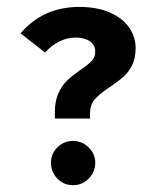

<svg xmlns="http://www.w3.org/2000/svg" viewBox="-20 -525 466 557"><path d="M373.5 -385.7Q373.5 -356.4 363.3 -335.9Q353 -315.4 338.1 -302.2Q323.2 -289.1 298.8 -272.5Q269.5 -253.4 255.4 -237.5Q241.2 -221.7 241.2 -195.8V-181.2H139.2V-199.7Q139.2 -232.9 149.9 -255.6Q160.6 -278.3 175.5 -292.2Q190.4 -306.2 212.9 -321.8Q235.8 -337.4 246.1 -348.4Q256.3 -359.4 256.3 -375.5Q256.3 -394.5 240.7 -405.3Q225.1 -416 199.7 -416Q175.8 -416 152.8 -405Q129.9 -394 110.8 -372.6L39.6 -428.2Q105 -504.9 210 -504.9Q262.2 -504.9 299.1 -488.5Q335.9 -472.2 354.7 -445.1Q373.5 -418 373.5 -385.7ZM256.3 -52.7Q256.3 -26.4 237.5 -7.1Q218.8 12.2 191.9 12.2Q165.5 12.2 146.7 -6.6Q127.9 -25.4 127.9 -52.7Q127.9 -79.1 146.7 -97.7Q165.5 -116.2 191.9 -116.2Q217.8 -116.2 237.1 -97.4Q256.3 -78.6 256.3 -52.7Z"/></svg>

Font: Amiri Typewriter
Style: Bold
Weight: 700
Monospace: yes
Designer: Khaled Hosny
Version: Version 1.1